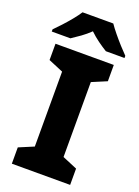

<svg xmlns="http://www.w3.org/2000/svg" viewBox="-182 -1003 777 1074"><g transform="rotate(20 206.5 -465.5)"><path d="M380 0H33V-97L121 -134V-580L33 -617V-714H380V-617L292 -580V-134L380 -97ZM298 -931Q313 -909 335.5 -881.5Q358 -854 381.5 -828Q405 -802 423 -784V-771H312Q286 -787 259 -806.5Q232 -826 206 -851Q180 -826 153.5 -807Q127 -788 101 -771H-10V-784Q9 -803 32.5 -828.5Q56 -854 78.5 -881.5Q101 -909 115 -931Z"/></g></svg>

Font: Noto Sans Thai ExtraBold
Style: Regular
Weight: 800
Version: Version 2.001